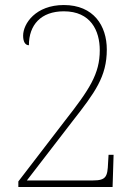

<svg xmlns="http://www.w3.org/2000/svg" viewBox="-20 -744 550 764"><path d="M53 0H428L432 -128H412L410 -95C408 -41 402 -26 350 -26H87L268 -261C358 -376 405 -439 405 -547C405 -641 353 -724 234 -724C122 -724 72 -650 72 -602C72 -577 81 -564 95 -564C95 -645 143 -699 234 -699C341 -699 377 -622 377 -544C377 -450 336 -388 238 -263L53 -22Z"/></svg>

Font: Noto Serif Thai SemiCondensed Thin
Style: Regular
Weight: 100
Width: 4
Designer: Monotype Design Team
Foundry: Monotype Imaging Inc.
Version: Version 2.002